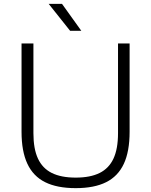

<svg xmlns="http://www.w3.org/2000/svg" viewBox="-20 -965 782 994"><path d="M91.5 -283V-740H153V-275.5Q153 -194.5 176.5 -144Q200 -93.5 248.2 -69.5Q296.5 -45.5 372 -45.5Q447.5 -45.5 495.8 -69.5Q544 -93.5 567.5 -144Q591 -194.5 591 -275.5V-740H651V-283Q651 -181 621 -116.8Q591 -52.5 529.5 -21.8Q468 9 372 9Q275.5 9 213.8 -21.8Q152 -52.5 121.8 -117Q91.5 -181.5 91.5 -283ZM343 -805.5 232 -945H301L401 -805.5Z"/></svg>

Font: Encode Sans Semi Expanded Light
Style: Regular
Weight: 300
Width: 6
Designer: Multiple Designers
Foundry: Impallari Type
Version: Version 2.000